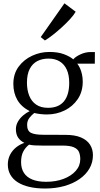

<svg xmlns="http://www.w3.org/2000/svg" viewBox="-20 -854 589 1129"><path d="M244.5 254.5Q194 254.5 153.5 245.2Q113 236 84.5 218Q56 200 41 173.5Q26 147 26 113.5Q26 82 39 56.5Q52 31 74.2 13Q96.5 -5 123.5 -14Q101 -24.5 87.2 -44Q73.5 -63.5 73.5 -94.5Q73.5 -118 85.5 -138.8Q97.5 -159.5 116 -175.2Q134.5 -191 154.5 -200.5Q104.5 -226.5 81.5 -267.2Q58.5 -308 58.5 -360.5Q58.5 -419.5 89.2 -461.5Q120 -503.5 168.5 -526Q217 -548.5 270 -548.5Q319.5 -548.5 354.5 -535.8Q389.5 -523 411 -505Q422 -519.5 452 -533.8Q482 -548 513.5 -548H538L537.5 -479.5H434.5Q443.5 -468 450.8 -452Q458 -436 462.2 -416.2Q466.5 -396.5 466.5 -373.5Q466.5 -314.5 437.2 -271.2Q408 -228 360 -204.5Q312 -181 256 -181Q237 -181 217.8 -183.2Q198.5 -185.5 181.5 -189.5Q167 -178.5 153.2 -161.2Q139.5 -144 139.5 -120Q139.5 -84.5 162 -73Q184.5 -61.5 235.5 -61.5L365 -61Q421 -61 456.8 -45.5Q492.5 -30 509.5 -3Q526.5 24 526.5 58.5Q526.5 101.5 505.8 137.2Q485 173 447.2 199.2Q409.5 225.5 358 240Q306.5 254.5 244.5 254.5ZM252 215Q308 215 353.2 198Q398.5 181 425.2 151Q452 121 452 82Q452 58 444.5 40Q437 22 414.2 12Q391.5 2 346.5 2H226Q203 2 184 1Q165 0 151 -3.5Q130 12.5 117 36.8Q104 61 104 99.5Q104 137 120.8 162.8Q137.5 188.5 170.5 201.8Q203.5 215 252 215ZM262.5 -220Q324.5 -220 355.8 -257.8Q387 -295.5 387 -367Q387 -413 372.5 -444.8Q358 -476.5 330.8 -493Q303.5 -509.5 265.5 -509.5Q228 -509.5 199.5 -494.8Q171 -480 154.8 -448.8Q138.5 -417.5 138.5 -367.5Q138.5 -325 151.8 -291.5Q165 -258 192.5 -239Q220 -220 262.5 -220ZM243.5 -616.5 219.5 -636 359 -834.5 425 -785Q415 -767 392.8 -742.5Q370.5 -718 343 -693Q315.5 -668 289.2 -647.5Q263 -627 244.5 -616.5Z"/></svg>

Font: Merriweather 72pt Light
Style: Regular
Weight: 300
Version: Version 2.100